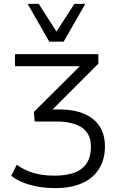

<svg xmlns="http://www.w3.org/2000/svg" viewBox="-20 -774 611 986"><path d="M264 192Q193 192 134.5 175.5Q76 159 38 129L66 72Q103 99 150 113.5Q197 128 259 128Q354 128 400.5 91.5Q447 55 447 -21Q447 -88 400.5 -119Q354 -150 268 -150H158L154 -199L414 -458L416 -434H57V-496H485V-447L237 -199L227 -212H283Q397 -212 458 -162.5Q519 -113 519 -22Q519 44 489 92.5Q459 141 402 166.5Q345 192 264 192ZM233 -560 122 -754H179L270 -612L362 -754H418L307 -560Z"/></svg>

Font: Nunito Sans 6pt Light
Style: Regular
Weight: 300
Version: Version 3.101;gftools[0.9.27]